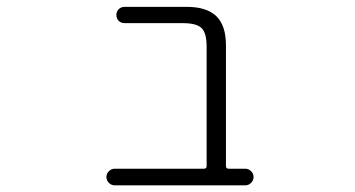

<svg xmlns="http://www.w3.org/2000/svg" viewBox="-20 -565 1040 563"><path d="M585.9 -428.7Q585.9 -467.8 571.3 -482.4Q556.6 -497.1 516.6 -497.1H345.7Q335 -497.1 328.1 -503.9Q321.3 -510.7 321.3 -521Q321.3 -531.2 328.1 -538.1Q335 -544.9 345.7 -544.9H527.3Q585.9 -544.9 614.3 -517.6Q642.6 -490.2 642.6 -431.6V-78.1Q642.6 -70.3 650.4 -70.3H699.2Q709 -70.3 716.3 -63Q723.6 -55.7 723.6 -45.9Q723.6 -36.1 716.3 -28.8Q709 -21.5 699.2 -21.5H316.4Q306.6 -21.5 299.3 -28.8Q292 -36.1 292 -45.9Q292 -55.7 299.3 -63Q306.6 -70.3 316.4 -70.3H578.1Q585.9 -70.3 585.9 -78.1Z"/></svg>

Font: Rounded Mgen+ 1m light
Style: Regular
Weight: 200
Designer: [Source Han Sans]
Ryoko NISHIZUKA  (kana & ideographs); Paul D. Hunt (Latin, Greek & Cyrillic); Wenlong ZHANG  (bopomofo
Version: Version 1.059.20150602